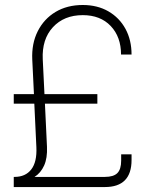

<svg xmlns="http://www.w3.org/2000/svg" viewBox="-20 -756 592 776"><path d="M35.6 0V-41H38.6Q83 -41 106.4 -71.3Q129.9 -101.6 127 -161.6L118.7 -336.9H35.6V-375.5H117.2L110.4 -515.1Q107.4 -580.1 132.6 -629.9Q157.7 -679.7 204.6 -707.8Q251.5 -735.8 314.5 -735.8Q373.5 -735.8 418 -710.2Q462.4 -684.6 487.1 -639.4Q511.7 -594.2 511.7 -535.6H469.2Q469.2 -606.9 427.5 -650.9Q385.7 -694.8 314.5 -694.8Q238.8 -694.8 193.8 -646Q148.9 -597.2 152.8 -516.1L159.7 -375.5H373.5V-336.9H161.6L169.9 -162.6Q171.9 -117.2 158.4 -87.2Q145 -57.1 119.6 -41H403.8Q439 -41 454.3 -56.4Q469.7 -71.8 469.7 -106.9V-132.3H511.7V-109.4Q511.7 0 403.8 0Z"/></svg>

Font: Inter Display ExtraLight
Style: Regular
Weight: 200
Designer: Rasmus Andersson
Foundry: rsms
Version: Version 4.000;git-a52131595